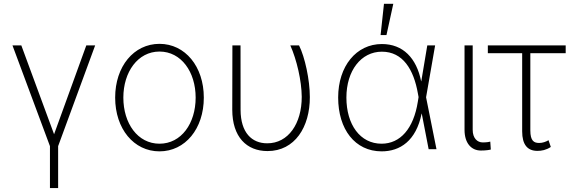

<svg xmlns="http://www.w3.org/2000/svg" viewBox="-20 -784 2995 1009"><path d="M45.5 -545.5 242.5 -16V204.5H285.5V-16L480.1 -545.5H433.6L264.2 -78.5L92 -545.5Z M818.2 11.4C953.1 11.4 1051.1 -107.2 1051.1 -271C1051.1 -434.7 952.8 -553.6 818.2 -553.6C683.2 -553.6 585.2 -435 585.2 -271C585.2 -107.2 683.2 11.4 818.2 11.4ZM818.2 -28.8C703.5 -28.8 628.2 -135.7 628.2 -271C628.2 -405.5 704.2 -513.1 818.2 -513.1C932.5 -513.1 1008.2 -405.9 1008.2 -271C1008.2 -135.7 932.9 -28.8 818.2 -28.8Z M1201.3 -545.5 1200.6 -207.7C1200.6 -64.3 1275.9 9.9 1386 9.9C1529.5 9.9 1608.7 -116.8 1608.3 -273.8C1608.3 -364 1582.4 -484 1551.5 -545.5H1505.7C1539.4 -469.8 1565 -359.7 1565.7 -275.6C1566.1 -134.9 1495 -30.2 1383.9 -30.9C1303.6 -30.9 1244.7 -86.6 1244.3 -206.3L1244 -545.5Z M1985.1 11.4C2082.4 11.7 2166.9 -44 2195.7 -187.1H2196.4L2232.6 0H2273.8L2219.1 -272.7L2266.7 -545.5H2225.5L2193.9 -356.9H2193.2C2168.7 -479 2098 -552.6 1986.9 -552.6C1852.3 -552.6 1757.1 -436.1 1757.1 -271.7C1757.1 -104.4 1845.5 11 1985.1 11.4ZM2179.7 -273.8 2175.8 -249.6C2153.4 -107.2 2083.1 -28.8 1985.1 -28.8C1872.9 -28.8 1800.4 -128.9 1800.4 -271.3C1800.4 -412.6 1877.5 -512.4 1986.9 -512.4C2097.3 -512.4 2154.1 -418.7 2176.1 -293ZM1980.1 -599.8H2011L2046.9 -764.2H1997.9Z M2421.2 -545.5V-101.9C2421.2 -30.9 2457.4 7.1 2507.1 7.1C2535.2 7.1 2553.3 3.6 2559.3 1.8L2556.5 -39.8C2553.3 -38.4 2537.3 -35.5 2517 -35.5C2488.6 -35.5 2464.1 -57.2 2464.1 -101.9V-545.5Z M2952.8 -545.5H2543.7V-504.3H2724.1V-93.8C2724.1 -23.1 2752.5 8.9 2804.3 8.9C2826.3 8.9 2850.1 4.6 2874.6 -11.7L2862.6 -47.2C2849.4 -39.1 2831.3 -32.7 2813.9 -32.7C2786.2 -32.7 2767 -43 2767 -99.1V-504.3H2952.8Z"/></svg>

Font: Karasuma Gothic
Style: Thin
Weight: 200
Designer: Rasmus Andersson / Ryoko Ishizuka
Foundry: rsms
Version: Version 1.00